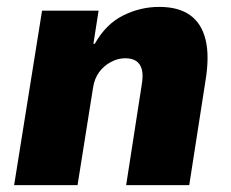

<svg xmlns="http://www.w3.org/2000/svg" viewBox="-20 -537 670 557"><path d="M21 0 102 -506H266L251 -410H255Q287 -467 337 -492Q387 -517 442 -517Q498 -517 531.5 -493Q565 -469 576.5 -421.5Q588 -374 576 -302L529 0H346L391 -290Q396 -319 391.5 -335.5Q387 -352 375 -360Q363 -368 343 -368Q322 -368 301.5 -357Q281 -346 267.5 -327.5Q254 -309 250 -283L205 0Z"/></svg>

Font: Nunito Sans 7pt SemiCondensed Black
Style: Italic
Weight: 900
Width: 4
Italic angle: -9°
Designer: Vernon Adams
Foundry: Vernon Adams
Version: Version 3.101;gftools[0.9.27]